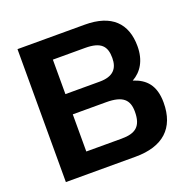

<svg xmlns="http://www.w3.org/2000/svg" viewBox="-117 -759 869 874"><g transform="rotate(-20 318.0 -322.0)"><path d="M57 0H395C527 0 599 -64 599 -188C599 -272 561 -311 501 -330C546 -355 575 -401 575 -470C575 -581 512 -644 383 -644H57ZM192 -377V-544H348C425 -544 449 -516 449 -459C449 -407 423 -377 358 -377ZM192 -99V-279H354C435 -279 462 -251 462 -194C462 -123 431 -99 363 -99Z"/></g></svg>

Font: Kanit Medium
Style: Regular
Weight: 500
Designer: Katatrad Team
Foundry: CadsonDemak
Version: Version 1.000;PS 001.000;hotconv 1.0.88;makeotf.lib2.5.64775